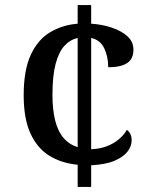

<svg xmlns="http://www.w3.org/2000/svg" viewBox="-20 -734 601 754"><path d="M285 -87Q222 -93 174.5 -122Q127 -151 100 -209Q73 -267 73 -360Q73 -459 101 -519Q129 -579 177 -607.5Q225 -636 285 -641V-714H338V-641Q383 -638 420.5 -625Q458 -612 481 -591Q504 -570 504 -539Q504 -522 498.5 -509Q493 -496 481 -487.5Q469 -479 450.5 -474.5Q432 -470 405 -470Q405 -511 389.5 -544Q374 -577 338 -585V-148Q370 -149 397.5 -159Q425 -169 446 -186.5Q467 -204 478 -224Q487 -218 492 -207.5Q497 -197 497 -183Q497 -160 481 -139Q465 -118 430.5 -103Q396 -88 338 -85V0H285ZM285 -585Q255 -578 233 -554Q211 -530 198.5 -483.5Q186 -437 186 -361Q186 -304 196.5 -261.5Q207 -219 229 -193Q251 -167 285 -156Z"/></svg>

Font: Noto Serif Hebrew Medium
Style: Regular
Weight: 500
Version: Version 2.003